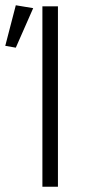

<svg xmlns="http://www.w3.org/2000/svg" viewBox="-50 -709 350 729"><path d="M170 -685V0H111V-685ZM-30 -535 10 -689 76 -678 10 -528Z"/></svg>

Font: Jldddboxgfspflltxgxzjzlszac
Style: Regular
Weight: 300
Designer: Carrois Corporate & Edenspiekermann
Foundry: Carrois Corporate GbR & Edenspiekermann AG
Version: Version 2.001